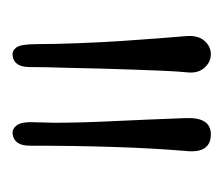

<svg xmlns="http://www.w3.org/2000/svg" viewBox="-46 -882 374 323"><g transform="rotate(90 141.5 -721.0)"><path d="M206.5 -888.2Q239.3 -888.2 234.4 -845.2Q225.6 -739.7 225.6 -583.5Q225.6 -557.1 205.6 -554.7Q197.8 -553.7 191.9 -561Q186 -568.4 186 -585L187 -624.5Q187 -668 184.3 -724.1Q181.6 -780.3 179.2 -845.2Q177.2 -888.2 206.5 -888.2ZM74.2 -554.7Q65.9 -553.7 60.3 -561Q54.7 -568.4 54.7 -596.9Q54.7 -625.5 53.2 -663.8Q51.8 -702.1 49.6 -735.8Q47.4 -769.5 45.2 -797.4Q43 -825.2 41.3 -845.9Q39.6 -866.7 49.1 -877.4Q58.6 -888.2 71.8 -888.2Q85 -888.2 94.5 -877.4Q104 -866.7 102.3 -849.4Q100.6 -832 99.6 -809.3Q98.6 -786.6 97.7 -759.8Q96.7 -732.9 95.9 -704.1Q95.2 -675.3 94.7 -650.4Q93.3 -609.4 93.3 -583.3Q93.3 -557.1 74.2 -554.7Z"/></g></svg>

Font: Pompiere 
Style: Regular
Weight: 400
Designer: Karolina Lach
Foundry: Sorkin Type Co.
Version: Version 1.002